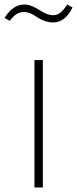

<svg xmlns="http://www.w3.org/2000/svg" viewBox="-29 -827 340 847"><path d="M205 -728C238 -728 267 -746 291 -794L268 -807C244 -772 228 -760 205 -760C185 -760 166 -769 146 -782C124 -796 102 -807 78 -807C43 -807 14 -785 -9 -748L14 -735C36 -764 53 -774 78 -774C94 -774 109 -768 129 -755C149 -741 176 -728 205 -728ZM160 -562H123V0H160Z"/></svg>

Font: Glow Sans SC Normal ExtraLight
Style: Regular
Weight: 200
Designer: Ryoko NISHIZUKA (kana, bopomofo & ideographs); Paul D. Hunt (Latin, Greek & Cyrillic); Sandoll Communications, Soo-young
Version: Version 0.93